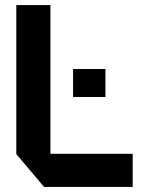

<svg xmlns="http://www.w3.org/2000/svg" viewBox="-20 -734 553 754"><path d="M153 0 44 -129V-130H501V0ZM44 -130V-714H178V-130ZM267 -353V-463H394V-353Z"/></svg>

Font: Foldit SemiBold
Style: Regular
Weight: 600
Version: Version 1.003